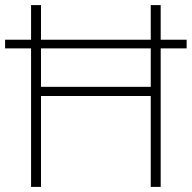

<svg xmlns="http://www.w3.org/2000/svg" viewBox="-20 -734 753 754"><path d="M102 0H141V-357H572V0H611V-544H713V-578H611V-714H572V-578H141V-714H102V-578H0V-544H102ZM141 -393V-544H572V-393Z"/></svg>

Font: Noto Sans Sinhala ExtraLight
Style: Regular
Weight: 200
Designer: Jelle Bosma - Monotype Design Team
Foundry: Monotype Imaging Inc.
Version: Version 2.006